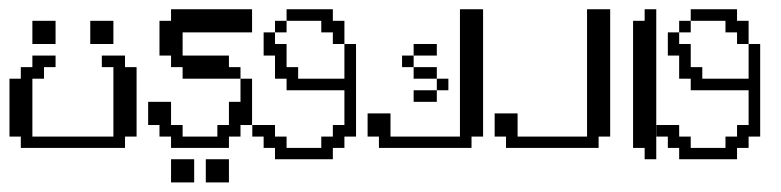

<svg xmlns="http://www.w3.org/2000/svg" viewBox="-20 -312 1648 405"><path d="M23.9 0V-23.9H0V-146H23.9V-170.4H48.3V-194.8H97.2V-170.4H72.8V-146H48.3V-23.9H219.2V-170.4H194.8V-194.8H243.7V-170.4H268.1V-23.9H243.7V0ZM48.3 -219.2V-268.1H97.2V-219.2ZM170.4 -219.2V-268.1H219.2V-219.2Z M340.8 72.8V23.9H389.6V72.8ZM414.1 72.8V23.9H462.9V72.8ZM340.8 0V-23.9H316.4V-48.3H292.5V-97.2H340.8V-48.3H365.2V-23.9H438.5V-48.3H462.9V-97.2H487.3V-146H511.7V-48.3H487.3V-23.9H462.9V0ZM365.2 -146V-170.4H340.8V-194.8H316.4V-268.1H340.8V-292.5H511.7V-243.7H365.2V-194.8H462.9V-170.4H487.3V-146Z M560.1 23.9V0H536.1V-23.9H512.2V-48.3H560.1V-23.9H584.5V0H657.7V-23.9H682.1V-48.3H706.5V-121.6H584.5V-146H560.1V-194.8H536.1V-243.7H560.1V-219.2H584.5V-170.4H608.9V-146H706.5V-219.2H731V-23.9H706.5V0H682.1V23.9ZM560.1 -243.7V-268.1H584.5V-243.7ZM682.1 -219.2V-243.7H657.7V-268.1H584.5V-292.5H682.1V-268.1H706.5V-219.2Z M852.5 -97.2V-121.6H901.4V-97.2ZM901.4 -121.6V-146H925.8V-121.6ZM852.5 -146V-170.4H901.4V-146ZM828.1 -170.4V-194.8H852.5V-170.4ZM852.5 -194.8V-219.2H901.4V-194.8ZM779.3 0V-23.9H755.4V-72.8H803.7V-23.9H950.2V-292.5H999V-23.9H974.6V0Z M1047.4 0V-23.9H1023.4V-72.8H1071.8V-23.9H1218.3V-292.5H1267.1V-23.9H1242.7V0Z M1339.8 23.9V0H1315.4V-268.1H1339.8V-292.5H1364.3V23.9Z M1412.6 23.9V0H1388.7V-23.9H1364.7V-48.3H1412.6V-23.9H1437V0H1510.3V-23.9H1534.7V-48.3H1559.1V-121.6H1437V-146H1412.6V-194.8H1388.7V-243.7H1412.6V-219.2H1437V-170.4H1461.4V-146H1559.1V-219.2H1583.5V-23.9H1559.1V0H1534.7V23.9ZM1412.6 -243.7V-268.1H1437V-243.7ZM1534.7 -219.2V-243.7H1510.3V-268.1H1437V-292.5H1534.7V-268.1H1559.1V-219.2Z"/></svg>

Font: FS Mondwest Regular
Style: Regular
Weight: 400
Designer: NZWStudios2024
Foundry: https://fontstruct.com
Version: Version 1.0